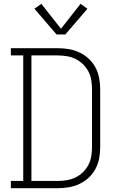

<svg xmlns="http://www.w3.org/2000/svg" viewBox="-20 -988 640 1008"><path d="M37 0V-38H102V-697H37V-735H283Q313 -735 342 -730Q371 -725 397.5 -712.5Q424 -700 445.5 -680Q467 -660 481 -634Q495 -608 500.5 -579Q506 -550 506 -521V-215Q506 -185 500.5 -156Q495 -127 481 -101Q467 -75 445.5 -55Q424 -35 397.5 -22.5Q371 -10 342 -5Q313 0 283 0ZM145 -38H283Q307 -38 331 -42Q355 -46 376.5 -56.5Q398 -67 415.5 -84Q433 -101 444 -122Q455 -143 459 -167Q463 -191 463 -215V-521Q463 -544 459 -568Q455 -592 444 -613Q433 -634 415.5 -651Q398 -668 376.5 -678.5Q355 -689 331 -693Q307 -697 283 -697H145ZM277 -807 161 -942 197 -968 300 -837 403 -968 439 -942 323 -807Z"/></svg>

Font: Iosevka Curly Slab XLtEx
Style: Regular
Weight: 200
Width: 7
Monospace: yes
Designer: Belleve Invis
Foundry: Belleve Invis
Version: Version 11.1.0; ttfautohint (v1.8.3)